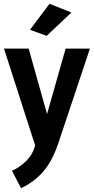

<svg xmlns="http://www.w3.org/2000/svg" viewBox="-20 -756 495 1012"><path d="M165 10 1 -500H131L228 -155L326 -500H454L287 0Q256 92 209 147Q162 202 91 236L43 144Q83 127 118 92.5Q153 58 165 10ZM226 -567 138 -599 241 -736 356 -690Z"/></svg>

Font: Gudea
Style: Bold
Weight: 700
Designer: Agustina Mingote
Foundry: Agustina Mingote
Version: Version 1.002